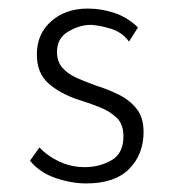

<svg xmlns="http://www.w3.org/2000/svg" viewBox="-20 -420 408 448"><path d="M181 8Q147 8 110 -4.5Q73 -17 50 -45L72 -76Q92 -55 119.5 -42.5Q147 -30 178 -30Q212 -30 240 -46Q268 -62 268 -102Q268 -130 252.5 -145Q237 -160 213.5 -169.5Q190 -179 164 -187Q121 -201 93.5 -225Q66 -249 66 -293Q66 -341 99.5 -370.5Q133 -400 185 -400Q216 -400 246.5 -390Q277 -380 302 -356L281 -323Q265 -345 238.5 -353Q212 -361 192 -362Q166 -362 139.5 -346.5Q113 -331 113 -299Q113 -276 126 -261.5Q139 -247 159.5 -238Q180 -229 202 -221Q231 -212 256.5 -199.5Q282 -187 298.5 -166.5Q315 -146 315 -112Q315 -60 281.5 -26Q248 8 181 8Z"/></svg>

Font: Synthetic Light
Style: Regular
Weight: 300
Designer: Santiago Orozco
Foundry: Typemade
Version: Version 2.000; ttfautohint (v1.8.4.7-5d5b)